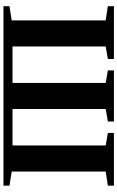

<svg xmlns="http://www.w3.org/2000/svg" viewBox="201 -896 695 1138"><g transform="rotate(90 549.0 -327.5)"><path d="M1081.1 -654.8V-618.7L997.1 -606V-48.8L1081.1 -35.6V0H17.1V-35.6L101.6 -48.8V-606L17.1 -618.7V-654.8H330.1V-618.7L255.9 -606V-53.7H472.2V-606L397.9 -618.7V-654.8H700.7V-618.7L626.5 -606V-53.7H842.8V-606L768.6 -618.7V-654.8Z"/></g></svg>

Font: Tinos
Style: Bold
Weight: 700
Designer: Steve Matteson
Foundry: Monotype Imaging Inc.
Version: Version 1.23